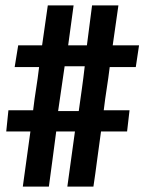

<svg xmlns="http://www.w3.org/2000/svg" viewBox="-20 -708 540 707"><path d="M156 -688H251L231 -541H300Q305 -576 309.5 -614.5Q314 -653 319 -688H416L395 -541H492L480 -461H384Q379 -420 373 -382Q367 -344 362 -302H457L448 -224H352Q345 -176 338 -121.5Q331 -67 324 -21H228L256 -224H187Q181 -176 173.5 -121.5Q166 -67 160 -21H64L92 -224H3L11 -302H102Q107 -344 113 -381.5Q119 -419 124 -461H34L47 -541H135ZM218 -464Q212 -422 206 -381.5Q200 -341 194 -299H270Q276 -342 281.5 -381Q287 -420 292 -464Z"/></svg>

Font: D2Coding
Style: Bold
Weight: 700
Monospace: yes
Designer: Yong-Rak Park; Jeong-Hwan Yoon; Sang-Min Lee;
Foundry: NHN Corporation
Version: Version 1.3.2; Build 20180524